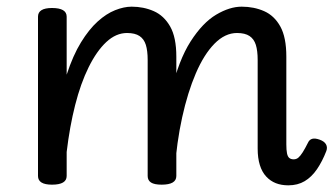

<svg xmlns="http://www.w3.org/2000/svg" viewBox="-20 -539 1004 576"><path d="M845 17Q824 17 807.5 10.5Q791 4 778.5 -9.5Q766 -23 759.5 -44Q753 -65 753 -93V-359Q753 -387 747.5 -404.5Q742 -422 728.5 -431Q715 -440 691 -440Q655 -440 623.5 -408Q592 -376 567.5 -319Q543 -262 526.5 -187Q510 -112 504 -26H471Q471 -168 493.5 -263.5Q516 -359 552 -415Q588 -471 628.5 -495Q669 -519 705 -519Q742 -519 772.5 -505.5Q803 -492 821 -459.5Q839 -427 839 -369V-106Q839 -89 841 -79Q843 -69 848 -65Q853 -61 861 -61Q869 -61 875 -66Q881 -71 888 -82Q895 -93 904 -111Q908 -120 916.5 -122.5Q925 -125 939 -120Q953 -115 958 -106Q963 -97 959 -86Q947 -55 931 -31.5Q915 -8 894 4.5Q873 17 845 17ZM136 15Q115 15 104.5 8.5Q94 2 94 -11V-489Q94 -502 104.5 -508.5Q115 -515 136 -515Q158 -515 169 -508.5Q180 -502 180 -489V-315Q199 -373 223 -412Q247 -451 273 -474.5Q299 -498 325.5 -508.5Q352 -519 375 -519Q411 -519 441.5 -505.5Q472 -492 490.5 -459.5Q509 -427 509 -369V-11Q509 2 498 8.5Q487 15 465 15Q443 15 433 8.5Q423 2 423 -11V-359Q423 -387 417.5 -404.5Q412 -422 398.5 -431Q385 -440 361 -440Q328 -440 299 -413Q270 -386 246 -337.5Q222 -289 205.5 -224Q189 -159 180 -83V-11Q180 2 169 8.5Q158 15 136 15Z"/></svg>

Font: Playwrite FR Moderne
Style: Regular
Weight: 400
Designer: Veronika Burian, José Scaglione
Foundry: TypeTogether
Version: Version 1.002